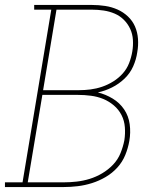

<svg xmlns="http://www.w3.org/2000/svg" viewBox="-38 -755 658 775"><path d="M-18 0V-19H53L169 -716H100V-735H333Q360 -735 386.5 -731Q413 -727 436.5 -716.5Q460 -706 478.5 -688.5Q497 -671 507 -648Q517 -625 519 -598Q521 -571 516 -544Q512 -515 499.5 -487Q487 -459 464.5 -437.5Q442 -416 414 -402Q386 -388 357 -382Q389 -374 417 -357Q445 -340 463 -313.5Q481 -287 485.5 -253.5Q490 -220 484 -186Q479 -157 467.5 -129Q456 -101 435.5 -78.5Q415 -56 388.5 -40.5Q362 -25 333.5 -16Q305 -7 276 -3.5Q247 0 219 0ZM136 -391H281Q304 -391 327.5 -394Q351 -397 374.5 -405Q398 -413 419.5 -426.5Q441 -440 457.5 -458.5Q474 -477 483 -500Q492 -523 496 -547Q500 -570 498.5 -594Q497 -618 487.5 -638.5Q478 -659 462 -675Q446 -691 425 -700Q404 -709 380.5 -712.5Q357 -716 333 -716H190ZM219 -19Q245 -19 271.5 -22Q298 -25 324 -33Q350 -41 374.5 -55.5Q399 -70 418.5 -90.5Q438 -111 448.5 -137Q459 -163 464 -189Q468 -215 466 -241.5Q464 -268 452.5 -290.5Q441 -313 421.5 -329.5Q402 -346 379 -355.5Q356 -365 329.5 -368.5Q303 -372 276 -372H133L74 -19Z"/></svg>

Font: Iosevka Curly Slab ThExObl
Style: Regular
Weight: 100
Width: 7
Italic angle: -9°
Monospace: yes
Designer: Belleve Invis
Foundry: Belleve Invis
Version: Version 11.1.0; ttfautohint (v1.8.3)